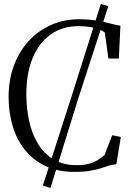

<svg xmlns="http://www.w3.org/2000/svg" viewBox="-20 -848 668 959"><path d="M194 79 339.5 -373 483.5 -828 521 -817.5 372.5 -361.5 232 91ZM350.5 10.5Q271 10.5 210 -17.5Q149 -45.5 107.2 -96Q65.5 -146.5 44.2 -215Q23 -283.5 23 -364.5Q23 -449.5 49.5 -520.5Q76 -591.5 123.5 -643.2Q171 -695 235.5 -723.5Q300 -752 376 -752Q416 -752 448.2 -747.5Q480.5 -743 505.5 -737Q530.5 -731 549.2 -726Q568 -721 581.5 -720L573.5 -555.5H521.5L503.5 -685.5Q494.5 -693.5 476.2 -700.8Q458 -708 431.8 -712.8Q405.5 -717.5 372.5 -717.5Q292.5 -717.5 234 -676.5Q175.5 -635.5 143.5 -559.2Q111.5 -483 111.5 -377Q111.5 -309 125 -245.8Q138.5 -182.5 168.2 -132.2Q198 -82 246.5 -52.5Q295 -23 364.5 -23Q401.5 -23 427.2 -30.8Q453 -38.5 471 -50.2Q489 -62 502 -74L540.5 -172.5L583.5 -164L561 -27Q541.5 -26.5 524 -20.8Q506.5 -15 484.5 -7.8Q462.5 -0.5 430.5 5Q398.5 10.5 350.5 10.5Z"/></svg>

Font: Merriweather 96pt Light
Style: Regular
Weight: 300
Version: Version 2.100